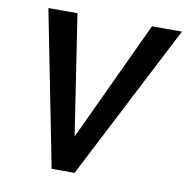

<svg xmlns="http://www.w3.org/2000/svg" viewBox="-79 -782 836 858"><g transform="rotate(10 339.0 -352.5)"><path d="M211 0 72 -705H204L287 -160L542 -705H678L315 0Z"/></g></svg>

Font: Nunito Sans 7pt Condensed
Style: Bold Italic
Weight: 700
Width: 3
Italic angle: -9°
Designer: Vernon Adams
Foundry: Vernon Adams
Version: Version 3.101;gftools[0.9.27]